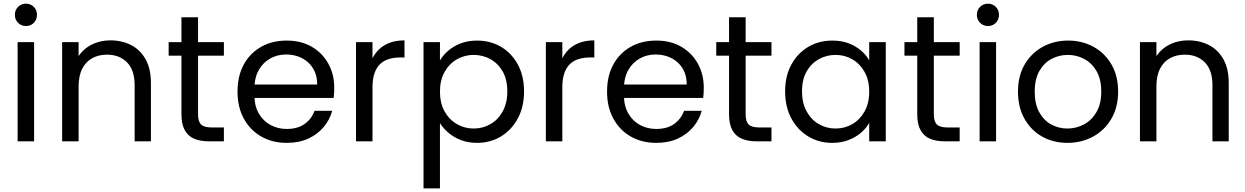

<svg xmlns="http://www.w3.org/2000/svg" viewBox="-20 -781 6882 1061"><path d="M77.4 0V-548.3H168.4V0ZM123.7 -637.2Q97.8 -637.2 80 -654.8Q62.2 -672.4 62.2 -699Q62.2 -725.6 80 -743.1Q97.8 -760.7 123.7 -760.7Q149.1 -760.7 166.8 -743.1Q184.4 -725.6 184.4 -699Q184.4 -672.4 166.8 -654.8Q149.1 -637.2 123.7 -637.2Z M323.4 0V-548.3H414.4V0ZM724 0V-310.2Q724 -394 682 -436.4Q639.9 -478.9 571.3 -478.9Q524.7 -478.9 489.5 -459.5Q454.3 -440.2 434.4 -401.2Q414.4 -362.2 414.4 -302.9L389.8 -409.5Q399.6 -456.6 428.9 -490Q458.1 -523.4 499.9 -540.7Q541.8 -558 590.2 -558Q653.7 -558 704.4 -532Q755 -506 784.5 -453.6Q814 -401.3 814 -322.6V0Z M982.7 -150.3V-685.6H1074.4V-150.3Q1074.4 -109 1091.4 -92.8Q1108.3 -76.6 1150.4 -76.6H1217.2V0H1134.8Q1086.6 0 1052.6 -14.6Q1018.7 -29.3 1000.7 -62.3Q982.7 -95.3 982.7 -150.3ZM1217.2 -473.2H912V-548.3H1217.2Z M1369.1 -239.9 1369.9 -313.7H1732.8Q1733 -353.8 1719.4 -384.7Q1705.8 -415.6 1681.8 -437Q1657.7 -458.5 1626.5 -469.2Q1595.4 -479.9 1560.2 -479.9Q1512.8 -479.9 1473.3 -457.8Q1433.7 -435.7 1409.8 -393.7Q1385.9 -351.7 1385.9 -290.1V-254.9Q1385.9 -195.6 1410.2 -153.7Q1434.5 -111.8 1475.1 -90.1Q1515.8 -68.4 1564 -68.4Q1626 -68.4 1664.3 -96.7Q1702.7 -124.9 1717.9 -168.6H1815.7Q1802.2 -118.9 1768.7 -79Q1735.2 -39 1683.8 -15.2Q1632.4 8.5 1564 8.5Q1485.9 8.5 1424.7 -26Q1363.4 -60.5 1328 -124.4Q1292.6 -188.3 1292.6 -274.5Q1292.6 -361.5 1327.3 -424.7Q1361.9 -487.8 1423.2 -522.3Q1484.4 -556.8 1564 -556.8Q1643.9 -556.8 1702.7 -522.7Q1761.5 -488.6 1794.3 -429.5Q1827.1 -370.5 1827.1 -295.4Q1827.1 -280.1 1826.3 -267Q1825.6 -253.9 1823.8 -239.9Z M2038.4 -297.6 2011.1 -332.7Q2011.1 -381.7 2023.8 -423.1Q2036.5 -464.4 2061.8 -494.7Q2087 -525 2125.5 -541.5Q2164 -558 2215.2 -558V-463.5H2191.1Q2158.9 -463.5 2130.7 -455.3Q2102.5 -447.1 2082 -428.5Q2061.6 -409.9 2050 -377.7Q2038.4 -345.5 2038.4 -297.6ZM1947.4 0V-548.3H2038.4V0Z M2411.2 -446.8Q2428.2 -475.9 2457.1 -500.9Q2485.9 -525.9 2526.1 -541.4Q2566.3 -556.8 2615.9 -556.8Q2690.1 -556.8 2748.8 -522.2Q2807.4 -487.6 2841.6 -424.4Q2875.9 -361.3 2875.9 -276Q2875.9 -190.8 2841.6 -126.9Q2807.4 -63 2748.8 -27.3Q2690.1 8.5 2615.9 8.5Q2566.3 8.5 2526.1 -7.3Q2485.9 -23.1 2457.1 -48.2Q2428.2 -73.2 2411.2 -100.8V260H2320.4V-548.3H2411.2ZM2783.4 -276Q2783.4 -341.2 2757.9 -386Q2732.5 -430.7 2690 -454.2Q2647.6 -477.6 2597 -477.6Q2548.2 -477.6 2505.5 -453.6Q2462.9 -429.5 2437 -383.8Q2411.2 -338.2 2411.2 -274.5Q2411.2 -210.9 2437 -165Q2462.9 -119.1 2505.5 -94.9Q2548.2 -70.7 2597 -70.7Q2647.6 -70.7 2690 -94.9Q2732.5 -119.1 2757.9 -165.5Q2783.4 -211.9 2783.4 -276Z M3087.4 -297.6 3060.1 -332.7Q3060.1 -381.7 3072.8 -423.1Q3085.5 -464.4 3110.8 -494.7Q3136 -525 3174.5 -541.5Q3213 -558 3264.2 -558V-463.5H3240.1Q3207.9 -463.5 3179.7 -455.3Q3151.5 -447.1 3131 -428.5Q3110.6 -409.9 3099 -377.7Q3087.4 -345.5 3087.4 -297.6ZM2996.4 0V-548.3H3087.4V0Z M3411.1 -239.9 3411.9 -313.7H3774.8Q3775 -353.8 3761.4 -384.7Q3747.8 -415.6 3723.8 -437Q3699.7 -458.5 3668.5 -469.2Q3637.4 -479.9 3602.2 -479.9Q3554.8 -479.9 3515.3 -457.8Q3475.7 -435.7 3451.8 -393.7Q3427.9 -351.7 3427.9 -290.1V-254.9Q3427.9 -195.6 3452.2 -153.7Q3476.5 -111.8 3517.1 -90.1Q3557.8 -68.4 3606 -68.4Q3668 -68.4 3706.3 -96.7Q3744.7 -124.9 3759.9 -168.6H3857.7Q3844.2 -118.9 3810.7 -79Q3777.2 -39 3725.8 -15.2Q3674.4 8.5 3606 8.5Q3527.9 8.5 3466.7 -26Q3405.4 -60.5 3370 -124.4Q3334.6 -188.3 3334.6 -274.5Q3334.6 -361.5 3369.3 -424.7Q3403.9 -487.8 3465.2 -522.3Q3526.4 -556.8 3606 -556.8Q3685.9 -556.8 3744.7 -522.7Q3803.5 -488.6 3836.3 -429.5Q3869.1 -370.5 3869.1 -295.4Q3869.1 -280.1 3868.3 -267Q3867.6 -253.9 3865.8 -239.9Z M4008.7 -150.3V-685.6H4100.4V-150.3Q4100.4 -109 4117.4 -92.8Q4134.3 -76.6 4176.4 -76.6H4243.2V0H4160.8Q4112.6 0 4078.6 -14.6Q4044.7 -29.3 4026.7 -62.3Q4008.7 -95.3 4008.7 -150.3ZM4243.2 -473.2H3938V-548.3H4243.2Z M4318.6 -276Q4318.6 -361.3 4353.3 -424.4Q4387.9 -487.6 4446.9 -522.2Q4505.9 -556.8 4579.4 -556.8Q4630.8 -556.8 4670.4 -541.4Q4710.1 -525.9 4738.6 -501.3Q4767.1 -476.6 4783.3 -447.5V-548.3H4874.8V0H4783.3V-102.3Q4767.1 -72.4 4737.8 -47.4Q4708.6 -22.4 4668.6 -6.9Q4628.5 8.5 4577.9 8.5Q4505.1 8.5 4446.1 -27.3Q4387.1 -63 4352.9 -126.9Q4318.6 -190.8 4318.6 -276ZM4783.3 -274.5Q4783.3 -338.2 4757.5 -383.8Q4731.7 -429.5 4689.5 -453.6Q4647.3 -477.6 4597.5 -477.6Q4547.7 -477.6 4505.2 -454.2Q4462.8 -430.7 4437.4 -386Q4411.9 -341.2 4411.9 -276Q4411.9 -211.9 4437.4 -165.5Q4462.8 -119.1 4505.2 -94.9Q4547.7 -70.7 4597.5 -70.7Q4647.3 -70.7 4689.5 -94.9Q4731.7 -119.1 4757.5 -165Q4783.3 -210.9 4783.3 -274.5Z M5048.7 -150.3V-685.6H5140.4V-150.3Q5140.4 -109 5157.4 -92.8Q5174.3 -76.6 5216.4 -76.6H5283.2V0H5200.8Q5152.6 0 5118.6 -14.6Q5084.7 -29.3 5066.7 -62.3Q5048.7 -95.3 5048.7 -150.3ZM5283.2 -473.2H4978V-548.3H5283.2Z M5393.4 0V-548.3H5484.4V0ZM5439.7 -637.2Q5413.8 -637.2 5396 -654.8Q5378.2 -672.4 5378.2 -699Q5378.2 -725.6 5396 -743.1Q5413.8 -760.7 5439.7 -760.7Q5465.1 -760.7 5482.8 -743.1Q5500.4 -725.6 5500.4 -699Q5500.4 -672.4 5482.8 -654.8Q5465.1 -637.2 5439.7 -637.2Z M5878.4 8.5Q5801.2 8.5 5739.4 -26Q5677.6 -60.5 5641.5 -124.4Q5605.4 -188.3 5605.4 -274.5Q5605.4 -361.5 5642.3 -424.7Q5679.2 -487.8 5742.1 -522.3Q5805 -556.8 5882.2 -556.8Q5960.2 -556.8 6022.8 -522.3Q6085.3 -487.8 6122.1 -424.7Q6158.8 -361.5 6158.8 -274.5Q6158.8 -188.3 6121.3 -124.4Q6083.8 -60.5 6020.1 -26Q5956.5 8.5 5878.4 8.5ZM5878.4 -70.7Q5926.1 -70.7 5968.8 -92.9Q6011.4 -115.1 6038.5 -160.5Q6065.6 -205.9 6065.6 -274.5Q6065.6 -344.1 6038.9 -389.1Q6012.2 -434 5970.3 -455.8Q5928.4 -477.6 5880.7 -477.6Q5833.1 -477.6 5791.4 -455.8Q5749.8 -434 5723.8 -389.1Q5697.9 -344.1 5697.9 -274.5Q5697.9 -205.9 5723.1 -160.5Q5748.3 -115.1 5789.5 -92.9Q5830.8 -70.7 5878.4 -70.7Z M6279.4 0V-548.3H6370.4V0ZM6680 0V-310.2Q6680 -394 6638 -436.4Q6595.9 -478.9 6527.3 -478.9Q6480.7 -478.9 6445.5 -459.5Q6410.3 -440.2 6390.4 -401.2Q6370.4 -362.2 6370.4 -302.9L6345.8 -409.5Q6355.6 -456.6 6384.9 -490Q6414.1 -523.4 6455.9 -540.7Q6497.8 -558 6546.2 -558Q6609.7 -558 6660.4 -532Q6711 -506 6740.5 -453.6Q6770 -401.3 6770 -322.6V0Z"/></svg>

Font: Poppins Variable
Style: Regular
Weight: 100
Designer: Jonny Pinhorn
Foundry: Indian Type Foundry
Version: Version 6.000